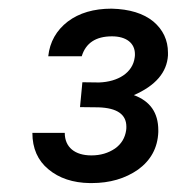

<svg xmlns="http://www.w3.org/2000/svg" viewBox="-20 -737 402 437"><path d="M162.1 -493.2 204.6 -492.7C246.6 -491.2 267.6 -476.6 267.6 -448.7C267.6 -445.8 267.6 -443.4 267.1 -440.4C264.6 -423.3 256.3 -409.2 241.7 -398.9C226.6 -388.7 209 -383.3 188 -383.3C150.4 -383.3 127.4 -401.9 127.4 -434.6H53.7C53.7 -399.4 65.9 -371.6 90.3 -351.6C114.3 -331.5 146 -320.8 184.6 -320.3C186 -320.3 187 -320.3 188.5 -320.3C230 -320.3 265.1 -330.6 294.4 -351.1C323.2 -372.1 338.9 -400.4 340.3 -436.5C340.3 -438 340.3 -439.5 340.3 -440.4C340.3 -480.5 321.8 -506.8 284.7 -520.5C334 -542 359.9 -572.3 362.3 -610.8C362.3 -612.8 362.3 -614.7 362.3 -617.2C362.3 -645.5 351.1 -669.4 329.1 -688C306.6 -706.5 274.9 -716.3 233.9 -717.3C193.4 -717.3 160.2 -707.5 134.3 -688C108.4 -668 93.3 -641.6 89.8 -608.9H166C175.3 -639.2 198.2 -654.3 234.9 -654.3C267.6 -654.3 287.1 -638.7 287.1 -613.8C287.1 -611.3 287.1 -608.9 286.6 -606.4C282.2 -571.3 248.5 -550.8 205.6 -549.3L167.5 -549.8Z"/></svg>

Font: Roboto
Style: Italic
Weight: 400
Italic angle: -12°
Designer: Google
Version: Version 2.137; 2017